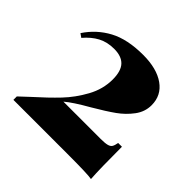

<svg xmlns="http://www.w3.org/2000/svg" viewBox="-138 -678 828 828"><g transform="rotate(45 276.5 -264.0)"><path d="M474 -405Q474 -365 449 -331.5Q424 -298 389 -273Q354 -248 296 -214Q224 -173 194 -147H420Q447 -147 460.5 -150.5Q474 -154 479 -162.5Q484 -171 487 -188H510Q510 -52 514 5Q492 0 365 0H36V-21Q32 -17 80 -62Q137 -113 177 -155Q217 -197 247 -251.5Q277 -306 277 -365Q277 -416 255 -439.5Q233 -463 188 -463Q146 -463 114 -446Q82 -429 54 -396L37 -408Q76 -467 137.5 -500Q199 -533 295 -533Q378 -533 426 -499Q474 -465 474 -405Z"/></g></svg>

Font: Playfair Display SC Black
Style: Regular
Weight: 900
Designer: Claus Eggers Sørensen
Foundry: Claus Eggers Sørensen
Version: Version 1.200; ttfautohint (v1.6)